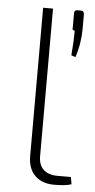

<svg xmlns="http://www.w3.org/2000/svg" viewBox="-52 -734 381 774"><g transform="rotate(5 138.5 -347.5)"><path d="M231 -702H243Q257 -702 257 -687V-631Q257 -570 238 -513L221 -519Q226 -577 226 -619Q214 -619 217 -632V-687Q216 -702 231 -702ZM131 -700V-106Q130 -69 150 -49.5Q170 -30 207 -30H262L267 -1Q243 7 197 7Q148 7 119.5 -21Q91 -49 91 -100V-700Z"/></g></svg>

Font: Exo 2.0 Extra Light
Style: Regular
Weight: 250
Designer: Natanael Gama
Version: Version 1.001;PS 001.001;hotconv 1.0.70;makeotf.lib2.5.58329